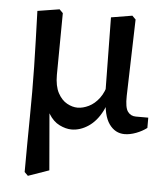

<svg xmlns="http://www.w3.org/2000/svg" viewBox="-48 -471 610 707"><g transform="rotate(5 257.5 -117.5)"><path d="M422 9Q387 9 365 -22Q343 -53 342 -119H339L335 -415L413 -428L426 -415L418 -132Q417 -89 428 -74Q439 -59 458 -59H504V-21Q487 -8 464.5 0.5Q442 9 422 9ZM81 193 68 180Q68 128 68.5 75.5Q69 23 69.5 -25.5Q70 -74 70 -116Q70 -163 69 -209Q68 -255 66.5 -305Q65 -355 63 -415L144 -428L157 -415L155 -183L137 -80L158 166ZM226 9Q205 9 181.5 -2.5Q158 -14 141.5 -41Q125 -68 124 -114L155 -187Q155 -145 168.5 -120Q182 -95 202 -84Q222 -73 241 -73Q261 -73 282.5 -83.5Q304 -94 321 -116.5Q338 -139 346 -175L358 -167Q358 -109 338 -70Q318 -31 288 -11Q258 9 226 9Z"/></g></svg>

Font: Yrsa Medium
Style: Regular
Weight: 500
Designer: Anna Giedrys (Yrsa+Rasa design), David Brezina (Yrsa art-direction, Rasa art-direction, design)
Foundry: Rosetta Type Foundry
Version: Version 2.004